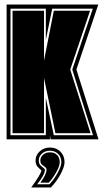

<svg xmlns="http://www.w3.org/2000/svg" viewBox="-20 -611 454 842"><path d="M9 0V-591H411L315 -306L412 0H202L199 -17V0ZM26 -18H181V-182L216 -18H388Q377 -53 365 -89Q353 -125 342 -162L297 -306L387 -573H209L181 -436V-573H26ZM35 -27V-564H173V-345L216 -564H375L288 -306L377 -27H223L173 -269V-27ZM117 211Q139 181 149.5 163Q160 145 162 137L161 136Q155 131 145.5 121Q136 111 136 93Q136 69 154.5 52.5Q173 36 199 36Q227 36 245 54Q263 72 263 100Q263 121 245 154Q227 187 203 211ZM143 197H197Q218 175 233.5 146Q249 117 249 100Q249 78 235 64Q221 50 199 50Q178 50 164 62.5Q150 75 150 93Q150 106 156.5 113Q163 120 169 124Q175 129 176 130.5Q177 132 177 133Q177 155 143 197ZM157 190Q184 154 184 133Q184 126 177.5 121.5Q171 117 164 111Q157 105 157 93Q157 78 169 67.5Q181 57 199 57Q219 57 230.5 69Q242 81 242 100Q242 117 226.5 144.5Q211 172 194 190ZM164 139H165Q165 140 164 139Z"/></svg>

Font: Alumni Sans Collegiate One
Style: Regular
Weight: 400
Designer: Robert E. Leuschke
Foundry: Robert E. Leuschke
Version: Version 1.100